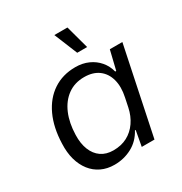

<svg xmlns="http://www.w3.org/2000/svg" viewBox="-173 -863 951 1002"><g transform="rotate(-30 303.0 -362.0)"><path d="M230.1 10Q186.4 10 151.6 -6.6Q116.7 -23.1 92.5 -54Q68.3 -84.9 56.4 -127.4Q44.6 -169.9 46.9 -222.4Q49.7 -317.6 82.2 -387.7Q114.7 -457.9 172 -495.9Q229.3 -534 306 -534Q348.9 -534 383.6 -518.4Q418.3 -502.9 442 -475.1Q465.7 -447.4 475.4 -409.9H481.4L509.1 -524.7H584.7L475.3 0H398.6L415.4 -92.4L411 -92.7Q383.4 -41.3 335.1 -15.6Q286.9 10 230.1 10ZM262.6 -58Q310.1 -58 346.2 -77.1Q382.3 -96.3 406.7 -131.6Q431.1 -167 440.7 -213.1L451.9 -267Q464.6 -326.1 452.2 -371.1Q439.9 -416 406.1 -441Q372.3 -466 319.9 -466Q262 -466 220.3 -435.6Q178.6 -405.3 155.7 -351.5Q132.9 -297.7 131.1 -226.7Q129.4 -175.6 144.6 -137.4Q159.7 -99.3 189.7 -78.6Q219.7 -58 262.6 -58ZM352.6 -593.9 295.4 -733.6H374.3L412.4 -593.9Z"/></g></svg>

Font: Mona Sans
Style: Italic
Weight: 200
Italic angle: -11.6951°
Designer: Deni Anggara
Foundry: GitHub
Version: Version 2.000